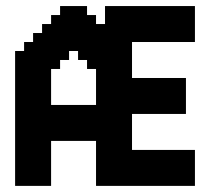

<svg xmlns="http://www.w3.org/2000/svg" viewBox="-20 -608 716 628"><path d="M29.4 -29.4H58.8V0H29.4ZM58.8 -29.4H88.2V0H58.8ZM88.2 -29.4H117.6V0H88.2ZM117.6 -29.4H147.1V0H117.6ZM117.6 -58.8H147.1V-29.4H117.6ZM117.6 -88.2H147.1V-58.8H117.6ZM117.6 -117.6H147.1V-88.2H117.6ZM117.6 -147.1H147.1V-117.6H117.6ZM88.2 -147.1H117.6V-117.6H88.2ZM58.8 -147.1H88.2V-117.6H58.8ZM58.8 -117.6H88.2V-88.2H58.8ZM58.8 -88.2H88.2V-58.8H58.8ZM29.4 -88.2H58.8V-58.8H29.4ZM29.4 -58.8H58.8V-29.4H29.4ZM58.8 -58.8H88.2V-29.4H58.8ZM88.2 -58.8H117.6V-29.4H88.2ZM88.2 -88.2H117.6V-58.8H88.2ZM88.2 -117.6H117.6V-88.2H88.2ZM29.4 -117.6H58.8V-88.2H29.4ZM29.4 -147.1H58.8V-117.6H29.4ZM29.4 -176.5H58.8V-147.1H29.4ZM29.4 -205.9H58.8V-176.5H29.4ZM29.4 -235.3H58.8V-205.9H29.4ZM29.4 -264.7H58.8V-235.3H29.4ZM29.4 -294.1H58.8V-264.7H29.4ZM29.4 -323.5H58.8V-294.1H29.4ZM29.4 -352.9H58.8V-323.5H29.4ZM29.4 -382.4H58.8V-352.9H29.4ZM29.4 -411.8H58.8V-382.4H29.4ZM58.8 -411.8H88.2V-382.4H58.8ZM88.2 -411.8H117.6V-382.4H88.2ZM88.2 -382.4H117.6V-352.9H88.2ZM117.6 -382.4H147.1V-352.9H117.6ZM117.6 -352.9H147.1V-323.5H117.6ZM117.6 -323.5H147.1V-294.1H117.6ZM117.6 -294.1H147.1V-264.7H117.6ZM117.6 -235.3H147.1V-205.9H117.6ZM117.6 -205.9H147.1V-176.5H117.6ZM117.6 -176.5H147.1V-147.1H117.6ZM88.2 -176.5H117.6V-147.1H88.2ZM88.2 -205.9H117.6V-176.5H88.2ZM88.2 -235.3H117.6V-205.9H88.2ZM88.2 -264.7H117.6V-235.3H88.2ZM88.2 -294.1H117.6V-264.7H88.2ZM88.2 -323.5H117.6V-294.1H88.2ZM88.2 -352.9H117.6V-323.5H88.2ZM58.8 -352.9H88.2V-323.5H58.8ZM58.8 -382.4H88.2V-352.9H58.8ZM58.8 -323.5H88.2V-294.1H58.8ZM58.8 -294.1H88.2V-264.7H58.8ZM58.8 -235.3H88.2V-205.9H58.8ZM58.8 -205.9H88.2V-176.5H58.8ZM58.8 -176.5H88.2V-147.1H58.8ZM58.8 -264.7H88.2V-235.3H58.8ZM117.6 -264.7H147.1V-235.3H117.6ZM147.1 -264.7H176.5V-235.3H147.1ZM205.9 -264.7H235.3V-235.3H205.9ZM235.3 -264.7H264.7V-235.3H235.3ZM264.7 -264.7H294.1V-235.3H264.7ZM264.7 -176.5H294.1V-147.1H264.7ZM235.3 -176.5H264.7V-147.1H235.3ZM205.9 -205.9H235.3V-176.5H205.9ZM176.5 -205.9H205.9V-176.5H176.5ZM147.1 -205.9H176.5V-176.5H147.1ZM147.1 -235.3H176.5V-205.9H147.1ZM176.5 -264.7H205.9V-235.3H176.5ZM176.5 -235.3H205.9V-205.9H176.5ZM147.1 -176.5H176.5V-147.1H147.1ZM176.5 -176.5H205.9V-147.1H176.5ZM205.9 -176.5H235.3V-147.1H205.9ZM264.7 -205.9H294.1V-176.5H264.7ZM264.7 -235.3H294.1V-205.9H264.7ZM235.3 -235.3H264.7V-205.9H235.3ZM205.9 -235.3H235.3V-205.9H205.9ZM235.3 -205.9H264.7V-176.5H235.3ZM58.8 -441.2H88.2V-411.8H58.8ZM88.2 -441.2H117.6V-411.8H88.2ZM117.6 -441.2H147.1V-411.8H117.6ZM147.1 -441.2H176.5V-411.8H147.1ZM176.5 -441.2H205.9V-411.8H176.5ZM235.3 -441.2H264.7V-411.8H235.3ZM264.7 -441.2H294.1V-411.8H264.7ZM264.7 -411.8H294.1V-382.4H264.7ZM117.6 -411.8H147.1V-382.4H117.6ZM147.1 -411.8H176.5V-382.4H147.1ZM88.2 -470.6H117.6V-441.2H88.2ZM117.6 -470.6H147.1V-441.2H117.6ZM176.5 -470.6H205.9V-441.2H176.5ZM205.9 -470.6H235.3V-441.2H205.9ZM235.3 -470.6H264.7V-441.2H235.3ZM264.7 -470.6H294.1V-441.2H264.7ZM264.7 -500H294.1V-470.6H264.7ZM235.3 -500H264.7V-470.6H235.3ZM205.9 -500H235.3V-470.6H205.9ZM147.1 -470.6H176.5V-441.2H147.1ZM117.6 -500H147.1V-470.6H117.6ZM147.1 -500H176.5V-470.6H147.1ZM176.5 -500H205.9V-470.6H176.5ZM176.5 -529.4H205.9V-500H176.5ZM147.1 -529.4H176.5V-500H147.1ZM205.9 -529.4H235.3V-500H205.9ZM235.3 -529.4H264.7V-500H235.3ZM264.7 -529.4H294.1V-500H264.7ZM176.5 -558.8H205.9V-529.4H176.5ZM205.9 -558.8H235.3V-529.4H205.9ZM235.3 -558.8H264.7V-529.4H235.3ZM264.7 -558.8H294.1V-529.4H264.7ZM205.9 -588.2H235.3V-558.8H205.9ZM235.3 -588.2H264.7V-558.8H235.3ZM29.4 -441.2H58.8V-411.8H29.4ZM58.8 -470.6H88.2V-441.2H58.8ZM88.2 -500H117.6V-470.6H88.2ZM117.6 -529.4H147.1V-500H117.6ZM147.1 -558.8H176.5V-529.4H147.1ZM176.5 -588.2H205.9V-558.8H176.5ZM294.1 -29.4H323.5V0H294.1ZM323.5 -29.4H352.9V0H323.5ZM352.9 -29.4H382.4V0H352.9ZM382.4 -29.4H411.8V0H382.4ZM294.1 -500H323.5V-470.6H294.1ZM294.1 -470.6H323.5V-441.2H294.1ZM294.1 -441.2H323.5V-411.8H294.1ZM294.1 -411.8H323.5V-382.4H294.1ZM294.1 -323.5H323.5V-294.1H294.1ZM323.5 -411.8H352.9V-382.4H323.5ZM323.5 -441.2H352.9V-411.8H323.5ZM323.5 -470.6H352.9V-441.2H323.5ZM323.5 -500H352.9V-470.6H323.5ZM323.5 -529.4H352.9V-500H323.5ZM294.1 -529.4H323.5V-500H294.1ZM323.5 -588.2H352.9V-558.8H323.5ZM352.9 -588.2H382.4V-558.8H352.9ZM352.9 -558.8H382.4V-529.4H352.9ZM382.4 -529.4H411.8V-500H382.4ZM382.4 -558.8H411.8V-529.4H382.4ZM382.4 -588.2H411.8V-558.8H382.4ZM382.4 -500H411.8V-470.6H382.4ZM382.4 -470.6H411.8V-441.2H382.4ZM382.4 -441.2H411.8V-411.8H382.4ZM382.4 -411.8H411.8V-382.4H382.4ZM382.4 -323.5H411.8V-294.1H382.4ZM352.9 -411.8H382.4V-382.4H352.9ZM352.9 -441.2H382.4V-411.8H352.9ZM352.9 -529.4H382.4V-500H352.9ZM352.9 -500H382.4V-470.6H352.9ZM352.9 -470.6H382.4V-441.2H352.9ZM323.5 -558.8H352.9V-529.4H323.5ZM411.8 -29.4H441.2V0H411.8ZM411.8 -58.8H441.2V-29.4H411.8ZM411.8 -88.2H441.2V-58.8H411.8ZM411.8 -117.6H441.2V-88.2H411.8ZM441.2 -117.6H470.6V-88.2H441.2ZM470.6 -117.6H500V-88.2H470.6ZM500 -117.6H529.4V-88.2H500ZM529.4 -117.6H558.8V-88.2H529.4ZM529.4 -58.8H558.8V-29.4H529.4ZM500 -58.8H529.4V-29.4H500ZM470.6 -58.8H500V-29.4H470.6ZM441.2 -58.8H470.6V-29.4H441.2ZM441.2 -88.2H470.6V-58.8H441.2ZM470.6 -88.2H500V-58.8H470.6ZM500 -88.2H529.4V-58.8H500ZM529.4 -88.2H558.8V-58.8H529.4ZM529.4 -29.4H558.8V0H529.4ZM500 -29.4H529.4V0H500ZM470.6 -29.4H500V0H470.6ZM441.2 -29.4H470.6V0H441.2ZM411.8 -588.2H441.2V-558.8H411.8ZM441.2 -588.2H470.6V-558.8H441.2ZM470.6 -588.2H500V-558.8H470.6ZM500 -588.2H529.4V-558.8H500ZM529.4 -588.2H558.8V-558.8H529.4ZM529.4 -558.8H558.8V-529.4H529.4ZM529.4 -529.4H558.8V-500H529.4ZM529.4 -500H558.8V-470.6H529.4ZM500 -500H529.4V-470.6H500ZM470.6 -500H500V-470.6H470.6ZM441.2 -500H470.6V-470.6H441.2ZM411.8 -500H441.2V-470.6H411.8ZM411.8 -529.4H441.2V-500H411.8ZM411.8 -558.8H441.2V-529.4H411.8ZM441.2 -558.8H470.6V-529.4H441.2ZM470.6 -558.8H500V-529.4H470.6ZM500 -558.8H529.4V-529.4H500ZM500 -529.4H529.4V-500H500ZM470.6 -529.4H500V-500H470.6ZM441.2 -529.4H470.6V-500H441.2ZM558.8 -588.2H588.2V-558.8H558.8ZM588.2 -588.2H617.6V-558.8H588.2ZM588.2 -500H617.6V-470.6H588.2ZM558.8 -500H588.2V-470.6H558.8ZM558.8 -529.4H588.2V-500H558.8ZM558.8 -558.8H588.2V-529.4H558.8ZM588.2 -558.8H617.6V-529.4H588.2ZM588.2 -529.4H617.6V-500H588.2ZM558.8 -117.6H588.2V-88.2H558.8ZM588.2 -117.6H617.6V-88.2H588.2ZM588.2 -29.4H617.6V0H588.2ZM558.8 -29.4H588.2V0H558.8ZM558.8 -58.8H588.2V-29.4H558.8ZM558.8 -88.2H588.2V-58.8H558.8ZM588.2 -88.2H617.6V-58.8H588.2ZM588.2 -58.8H617.6V-29.4H588.2ZM411.8 -323.5H441.2V-294.1H411.8ZM411.8 -352.9H441.2V-323.5H411.8ZM411.8 -294.1H441.2V-264.7H411.8ZM411.8 -264.7H441.2V-235.3H411.8ZM441.2 -264.7H470.6V-235.3H441.2ZM470.6 -264.7H500V-235.3H470.6ZM500 -264.7H529.4V-235.3H500ZM529.4 -264.7H558.8V-235.3H529.4ZM529.4 -294.1H558.8V-264.7H529.4ZM529.4 -323.5H558.8V-294.1H529.4ZM529.4 -352.9H558.8V-323.5H529.4ZM500 -352.9H529.4V-323.5H500ZM470.6 -352.9H500V-323.5H470.6ZM441.2 -352.9H470.6V-323.5H441.2ZM441.2 -323.5H470.6V-294.1H441.2ZM441.2 -294.1H470.6V-264.7H441.2ZM470.6 -294.1H500V-264.7H470.6ZM500 -294.1H529.4V-264.7H500ZM500 -323.5H529.4V-294.1H500ZM470.6 -323.5H500V-294.1H470.6ZM294.1 -88.2H323.5V-58.8H294.1ZM294.1 -58.8H323.5V-29.4H294.1ZM294.1 -117.6H323.5V-88.2H294.1ZM294.1 -147.1H323.5V-117.6H294.1ZM294.1 -176.5H323.5V-147.1H294.1ZM294.1 -205.9H323.5V-176.5H294.1ZM294.1 -235.3H323.5V-205.9H294.1ZM294.1 -264.7H323.5V-235.3H294.1ZM294.1 -294.1H323.5V-264.7H294.1ZM294.1 -352.9H323.5V-323.5H294.1ZM294.1 -382.4H323.5V-352.9H294.1ZM382.4 -58.8H411.8V-29.4H382.4ZM382.4 -88.2H411.8V-58.8H382.4ZM382.4 -117.6H411.8V-88.2H382.4ZM382.4 -147.1H411.8V-117.6H382.4ZM382.4 -176.5H411.8V-147.1H382.4ZM382.4 -205.9H411.8V-176.5H382.4ZM382.4 -235.3H411.8V-205.9H382.4ZM382.4 -264.7H411.8V-235.3H382.4ZM382.4 -294.1H411.8V-264.7H382.4ZM382.4 -352.9H411.8V-323.5H382.4ZM382.4 -382.4H411.8V-352.9H382.4ZM323.5 -382.4H352.9V-352.9H323.5ZM352.9 -382.4H382.4V-352.9H352.9ZM352.9 -352.9H382.4V-323.5H352.9ZM352.9 -323.5H382.4V-294.1H352.9ZM352.9 -294.1H382.4V-264.7H352.9ZM352.9 -264.7H382.4V-235.3H352.9ZM352.9 -235.3H382.4V-205.9H352.9ZM352.9 -205.9H382.4V-176.5H352.9ZM352.9 -176.5H382.4V-147.1H352.9ZM352.9 -147.1H382.4V-117.6H352.9ZM352.9 -117.6H382.4V-88.2H352.9ZM352.9 -88.2H382.4V-58.8H352.9ZM323.5 -88.2H352.9V-58.8H323.5ZM323.5 -117.6H352.9V-88.2H323.5ZM323.5 -147.1H352.9V-117.6H323.5ZM323.5 -176.5H352.9V-147.1H323.5ZM323.5 -205.9H352.9V-176.5H323.5ZM323.5 -235.3H352.9V-205.9H323.5ZM323.5 -264.7H352.9V-235.3H323.5ZM323.5 -294.1H352.9V-264.7H323.5ZM323.5 -323.5H352.9V-294.1H323.5ZM323.5 -352.9H352.9V-323.5H323.5ZM352.9 -58.8H382.4V-29.4H352.9ZM323.5 -58.8H352.9V-29.4H323.5ZM558.8 -352.9H588.2V-323.5H558.8ZM558.8 -323.5H588.2V-294.1H558.8ZM558.8 -294.1H588.2V-264.7H558.8ZM558.8 -264.7H588.2V-235.3H558.8Z"/></svg>

Font: Jersey 20
Style: Regular
Weight: 400
Designer: Sarah Cadigan-Fried
Version: Version 1.000; ttfautohint (v1.8.4.7-5d5b)